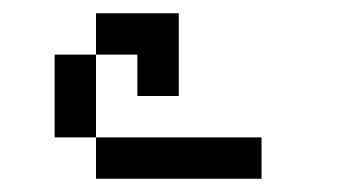

<svg xmlns="http://www.w3.org/2000/svg" viewBox="-20 -895 540 290"><path d="M250 -750H187.5V-812.5H125V-875H250ZM62.5 -812.5H125V-687.5H62.5ZM125 -687.5H375V-625H125Z"/></svg>

Font: ChillBitmapSE 16px
Style: Regular
Weight: 400
Designer: Designed by Warren2060
Foundry: ChillType
Version: Version 1.000